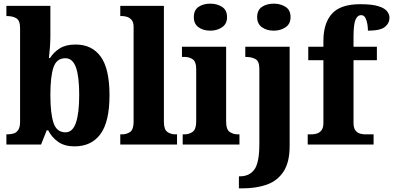

<svg xmlns="http://www.w3.org/2000/svg" viewBox="-20 -792 2154 1052"><path d="M388 10Q334 10 299 -14.5Q264 -39 244 -78H236L205 0H15V-56H21Q38 -56 54 -60.5Q70 -65 80 -80Q90 -95 90 -126V-638Q90 -680 69.5 -692Q49 -704 19 -704H15V-760H256V-593Q256 -566 253.5 -531.5Q251 -497 248 -474H254Q274 -506 307.5 -527Q341 -548 394 -548Q484 -548 532 -481.5Q580 -415 580 -270Q580 -125 530.5 -57.5Q481 10 388 10ZM339 -67Q378 -67 396 -119.5Q414 -172 414 -272Q414 -373 396 -423Q378 -473 338 -473Q290 -473 273 -423Q256 -373 256 -271Q256 -172 273 -119.5Q290 -67 339 -67Z M639 0V-56H650Q675 -56 693.5 -69.5Q712 -83 712 -125V-645Q712 -671 700.5 -683.5Q689 -696 674.5 -700Q660 -704 650 -704H639V-760H878V-125Q878 -83 896.5 -69.5Q915 -56 940 -56H950V0Z M1132 -624Q1094 -624 1068 -642.5Q1042 -661 1042 -698Q1042 -737 1068 -754.5Q1094 -772 1132 -772Q1169 -772 1196.5 -754.5Q1224 -737 1224 -698Q1224 -661 1196.5 -642.5Q1169 -624 1132 -624ZM981 0V-56H992Q1017 -56 1036 -70Q1055 -84 1055 -127V-415Q1055 -454 1036 -467Q1017 -480 993 -480H977V-536H1219V-125Q1219 -83 1238 -69.5Q1257 -56 1282 -56H1292V0Z M1480 -624Q1442 -624 1415.5 -642.5Q1389 -661 1389 -698Q1389 -737 1415.5 -754.5Q1442 -772 1480 -772Q1517 -772 1544.5 -754.5Q1572 -737 1572 -698Q1572 -661 1544.5 -642.5Q1517 -624 1480 -624ZM1289 240V174H1295Q1347 174 1374 136.5Q1401 99 1401 -3V-414Q1401 -457 1379.5 -468.5Q1358 -480 1328 -480H1324V-536H1567V8Q1567 97 1533.5 148Q1500 199 1442 219.5Q1384 240 1309 240Z M1666 0V-56H1690Q1700 -56 1715 -60Q1730 -64 1741 -77.5Q1752 -91 1752 -119V-462H1669V-536H1752V-569Q1752 -664 1798.5 -716.5Q1845 -769 1954 -769Q2019 -769 2053.5 -758Q2088 -747 2101 -730Q2114 -713 2114 -695Q2114 -665 2089 -644.5Q2064 -624 1996 -624Q1996 -639 1993 -659Q1990 -679 1982 -694Q1974 -709 1959 -709Q1938 -709 1927.5 -683Q1917 -657 1917 -590V-536H2045V-462H1917V-119Q1917 -91 1927.5 -77.5Q1938 -64 1952.5 -60Q1967 -56 1979 -56H2027V0Z"/></svg>

Font: Noto Serif Thai SemiCondensed ExtraBold
Style: Regular
Weight: 800
Width: 4
Designer: Monotype Design Team
Foundry: Monotype Imaging Inc.
Version: Version 2.002; ttfautohint (v1.8.4.7-5d5b)